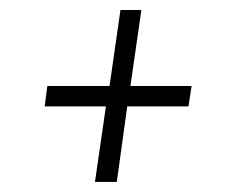

<svg xmlns="http://www.w3.org/2000/svg" viewBox="-20 -524 455 386"><path d="M264.2 -503.9 242.2 -351.1H365.2L358.9 -310.1H235.8L214.8 -158.2H170.9L192.9 -310.1H69.8L75.2 -351.1H200.2L222.2 -503.9Z"/></svg>

Font: Fira Sans Compressed ExtraLight
Style: Italic
Weight: 250
Width: 3
Italic angle: -8°
Designer: Carrois Corporate & Edenspiekermann AG
Foundry: Carrois Corporate GbR & Edenspiekermann AG
Version: Version 4.203;PS 004.203;hotconv 1.0.88;makeotf.lib2.5.64775